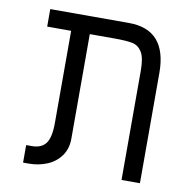

<svg xmlns="http://www.w3.org/2000/svg" viewBox="-71 -680 743 750"><g transform="rotate(10 300.0 -304.5)"><path d="M335.5 -539.5H238V-125Q238 -84 217.2 -55.8Q196.5 -27.5 163 -13.8Q129.5 0 91 0H68.5V-69.5H91Q129 -69.5 146.5 -93Q164 -116.5 164 -174.5V-539.5H69V-609H381Q532 -609 532 -437V0H459V-434Q459 -484.5 445.2 -507Q431.5 -529.5 407.8 -534.5Q384 -539.5 335.5 -539.5Z"/></g></svg>

Font: JuliaMono Light
Style: Regular
Weight: 300
Monospace: yes
Designer: cormullion
Foundry: corm
Version: Version 0.054; ttfautohint (v1.8.4)